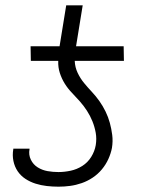

<svg xmlns="http://www.w3.org/2000/svg" viewBox="-20 -694 540 722"><path d="M200 8Q178 8 156 5.5Q134 3 113.5 -3.5Q93 -10 75.5 -21.5Q58 -33 46.5 -50Q35 -67 30.5 -88.5Q26 -110 30 -133V-135H91V-133Q87 -112 96 -93.5Q105 -75 122 -64.5Q139 -54 159 -50.5Q179 -47 200 -47Q222 -47 245.5 -52Q269 -57 289.5 -70Q310 -83 323 -104Q336 -125 340 -148Q344 -172 340 -194.5Q336 -217 327.5 -238Q319 -259 307 -277.5Q295 -296 280.5 -312.5Q266 -329 250.5 -345Q235 -361 223.5 -379.5Q212 -398 205 -419.5Q198 -441 199 -465H96L95 -520H204L229 -674H291L266 -520H445L446 -465H261Q262 -441 272 -420Q282 -399 296 -382Q310 -365 325.5 -348.5Q341 -332 354 -313.5Q367 -295 377 -274.5Q387 -254 393 -232Q399 -210 402 -186.5Q405 -163 401 -138Q397 -117 387.5 -96Q378 -75 363 -57Q348 -39 328.5 -26Q309 -13 287.5 -5.5Q266 2 244 5Q222 8 200 8Z"/></svg>

Font: Iosevka SS18 Light
Style: Italic
Weight: 300
Italic angle: -9°
Monospace: yes
Designer: Belleve Invis
Foundry: Belleve Invis
Version: Version 25.1.1; ttfautohint (v1.8.4)